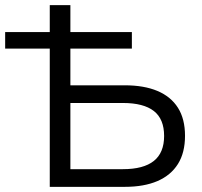

<svg xmlns="http://www.w3.org/2000/svg" viewBox="-40 -725 784 745"><path d="M153.1 0V-536.3H-20V-600.6H153.1V-705H233.1V-600.6H471.7V-536.3H233.1V-394H444.3Q518.8 -394 570.9 -372.1Q623 -350.2 650.5 -306.8Q677.9 -263.5 677.9 -198Q677.9 -132.6 650.5 -88.8Q623 -44.9 570.9 -22.4Q518.8 0 444.3 0ZM233.1 -68.6H436.7Q516.9 -68.6 556.9 -100.5Q596.8 -132.3 596.8 -197.4Q596.8 -263.2 556.9 -294.3Q516.9 -325.4 436.7 -325.4H233.1Z"/></svg>

Font: Nunito Sans 12pt ExtraLight
Style: Regular
Weight: 200
Designer: Vernon Adams
Foundry: Vernon Adams
Version: Version 3.101;gftools[0.9.27]